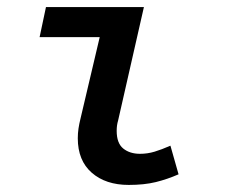

<svg xmlns="http://www.w3.org/2000/svg" viewBox="-20 -511 640 543"><path d="M344 12Q279 12 239.5 -22.5Q200 -57 200 -120Q200 -134 202 -147.5Q204 -161 208 -177L262 -406H92L110 -491H387L314 -170Q310 -157 310 -141Q310 -106 328.5 -91Q347 -76 376 -76Q397 -76 417 -82Q437 -88 462 -99L485 -18Q453 -4 420.5 4Q388 12 344 12Z"/></svg>

Font: Source Code Pro Semibold
Style: Italic
Weight: 600
Italic angle: -11°
Monospace: yes
Designer: Paul D. Hunt, Teo Tuominen
Foundry: Adobe Systems Incorporated
Version: Version 1.050;PS 1.000;hotconv 16.6.51;makeotf.lib2.5.65220